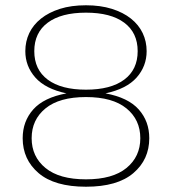

<svg xmlns="http://www.w3.org/2000/svg" viewBox="-20 -698 652 728"><path d="M306 10Q187 10 126.5 -41.5Q66 -93 66 -174Q66 -238 106 -283Q146 -328 232 -344Q152 -361 114 -404Q76 -447 76 -504Q76 -541 91 -572.5Q106 -604 135.5 -627.5Q165 -651 207.5 -664.5Q250 -678 306 -678Q361 -678 404 -664.5Q447 -651 476.5 -627.5Q506 -604 521 -572.5Q536 -541 536 -504Q536 -447 498 -404Q460 -361 380 -344Q466 -328 506 -283Q546 -238 546 -174Q546 -93 485.5 -41.5Q425 10 306 10ZM306 -18Q407 -18 459.5 -61Q512 -104 512 -174Q512 -244 459.5 -287Q407 -330 306 -330Q205 -330 152.5 -287Q100 -244 100 -174Q100 -104 152.5 -61Q205 -18 306 -18ZM306 -358Q400 -358 451 -396Q502 -434 502 -504Q502 -574 451 -612Q400 -650 306 -650Q212 -650 161 -612Q110 -574 110 -504Q110 -434 161 -396Q212 -358 306 -358Z"/></svg>

Font: Celebes Thin
Style: Regular
Weight: 250
Designer: Anugrah Pasau
Foundry: Lafontype
Version: Version 1.000; ttfautohint (v1.8.4)